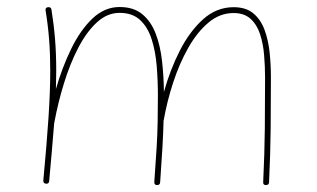

<svg xmlns="http://www.w3.org/2000/svg" viewBox="-20 -517 900 545"><path d="M103 -4.9Q112.8 -109.4 117.7 -183.8Q122.6 -258.3 122.6 -315.9Q122.6 -364.3 119.4 -405Q116.2 -445.8 109.4 -487.3Q107.9 -495.6 116.2 -496.6Q124.5 -497.6 126 -490.2Q132.8 -448.2 136.2 -406.5Q139.6 -364.7 139.6 -315.9Q139.6 -291.5 138.7 -264.2Q156.2 -325.2 182.1 -378.4Q208 -431.6 242.4 -464.4Q276.9 -497.1 319.3 -497.1Q359.4 -497.1 384 -476.6Q408.7 -456.1 421.9 -421.6Q435.1 -387.2 439.9 -344Q444.8 -300.8 445.3 -255.9Q462.4 -317.9 490.2 -372.8Q518.1 -427.7 556.4 -462.2Q594.7 -496.6 643.1 -496.6Q678.2 -496.6 699.2 -479Q720.2 -461.4 731 -432.1Q741.7 -402.8 745.4 -367.7Q749 -332.5 749 -297.4Q749 -223.1 748.3 -152.1Q747.6 -81.1 743.7 0.5Q743.2 8.3 734.9 8.3Q726.1 8.3 727.1 -0.5Q731 -82 731.7 -152.6Q732.4 -223.1 732.4 -297.4Q732.4 -328.1 729.7 -360.4Q727.1 -392.6 718.3 -419.7Q709.5 -446.8 691.4 -463.4Q673.3 -480 643.1 -480Q604 -480 571.8 -452.9Q539.6 -425.8 514.4 -381.3Q489.3 -336.9 471.7 -283.2Q454.1 -229.5 444.8 -176.3L444.3 -175.3Q443.4 -139.2 441.2 -100.3Q439 -61.5 434.6 0.5Q434.1 8.3 425.8 8.3Q417.5 8.3 418 -0.5Q422.4 -59.6 424.6 -98.1Q426.8 -136.7 427.5 -169.9Q428.2 -203.1 428.2 -245.6Q428.2 -288.1 424.8 -329.8Q421.4 -371.6 410.4 -405.8Q399.4 -439.9 377.7 -460.2Q356 -480.5 319.3 -480.5Q284.2 -480.5 254.6 -453.1Q225.1 -425.8 201.7 -380.4Q178.2 -335 161.4 -280Q144.5 -225.1 134.3 -169.4L133.8 -167.5Q130.9 -131.8 127.4 -91.1Q124 -50.3 119.6 -2.9Q118.7 5.4 110.4 4.4Q102.1 3.4 103 -4.9Z"/></svg>

Font: Mikhak Thin
Style: Regular
Weight: 100
Designer: Amin Abedi
Version: Version 3.3